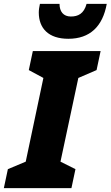

<svg xmlns="http://www.w3.org/2000/svg" viewBox="-57 -980 576 1000"><path d="M299 -778C411 -778 478 -842 499 -960H394C380 -908 349 -894 312 -894C273 -894 253 -920 253 -960H151C148 -946 145 -930 145 -915C145 -833 195 -778 299 -778ZM-37 0H315L336 -99L258 -138L351 -574L446 -615L467 -714H114L93 -615L169 -574L77 -138L-16 -99Z"/></svg>

Font: Noto Sans UI SemiCondensed Black
Style: Italic
Weight: 900
Width: 4
Italic angle: -372°
Designer: Monotype Design Team
Foundry: Monotype Imaging Inc.
Version: Version 1.901